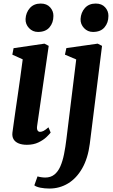

<svg xmlns="http://www.w3.org/2000/svg" viewBox="-20 -806 638 1082"><path d="M131.5 10Q104 10 84.8 2Q65.5 -6 56.5 -21.2Q47.5 -36.5 50 -58.5Q52.5 -78 57 -109.5Q61.5 -141 67.2 -181.8Q73 -222.5 80 -269.5Q87 -316.5 94 -367.8Q101 -419 108 -471.5L49.5 -498L56.5 -534.5L230.5 -560L254.5 -547.5L189.5 -98.5Q186.5 -80.5 191.2 -71.8Q196 -63 205.5 -63Q215 -63 225.8 -68.5Q236.5 -74 253 -88.5L265.5 -59Q259 -50 241.8 -33.5Q224.5 -17 196.8 -3.5Q169 10 131.5 10ZM194 -626Q164 -626 143.5 -647.8Q123 -669.5 124 -699Q126 -735.5 148.5 -760.8Q171 -786 209.5 -786Q243.5 -786 262.5 -764.8Q281.5 -743.5 281 -716Q281 -678 259 -652Q237 -626 194 -626ZM486 4.5Q475.5 86 443.5 142.2Q411.5 198.5 363.8 227.5Q316 256.5 258.5 256.5Q231.5 256.5 207.8 251.8Q184 247 173.5 238.5L191.5 188Q198.5 190.5 211.5 192.5Q224.5 194.5 235 194.5Q265.5 194.5 286.2 178Q307 161.5 320 131.8Q333 102 341 62.2Q349 22.5 354.5 -24L409.5 -471L346 -498L354 -535L530.5 -560L555 -547.5ZM504 -626Q474 -626 453.5 -647.8Q433 -669.5 434 -699Q436 -735.5 458.5 -760.8Q481 -786 519.5 -786Q553.5 -786 572.5 -764.8Q591.5 -743.5 591 -716Q591 -678 569 -652Q547 -626 504 -626Z"/></svg>

Font: Merriweather 36pt
Style: Bold Italic
Weight: 700
Italic angle: -7.8°
Version: Version 2.101